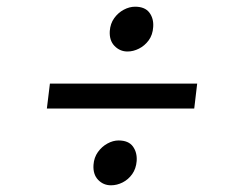

<svg xmlns="http://www.w3.org/2000/svg" viewBox="-20 -605 709 567"><path d="M127.4 -358.2H562.3L553.6 -284.5H118.4ZM256.1 -118.1Q257.6 -139.9 269.1 -155.9Q280.6 -172 297.2 -181.1Q313.8 -190.2 330 -190.2Q359.7 -190.2 372.6 -172.3Q385.4 -154.5 383.6 -129.4Q381.8 -106.9 370.4 -90.8Q358.9 -74.7 342.2 -66.3Q325.5 -57.8 307.7 -57.8Q285.2 -57.8 269.8 -73.9Q254.3 -89.9 256.1 -118.1ZM356.5 -452.9Q334.3 -452.9 318.3 -469.2Q302.4 -485.5 304.2 -513.6Q305.8 -535.4 317.3 -551.4Q328.8 -567.4 345.5 -576.3Q362.2 -585.2 378.9 -585.2Q407.9 -585.2 421.1 -567.8Q434.2 -550.4 432.4 -525.4Q431 -502.1 419.1 -485.9Q407.2 -469.8 390.4 -461.4Q373.6 -452.9 356.5 -452.9Z"/></svg>

Font: Merriweather Light
Style: Italic
Weight: 300
Italic angle: -7.8°
Designer: Eben Sorkin
Foundry: Eben Sorkin
Version: Version 2.101